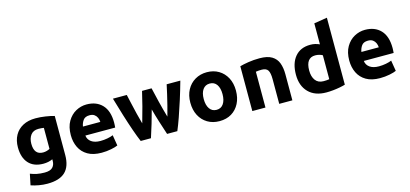

<svg xmlns="http://www.w3.org/2000/svg" viewBox="-75 -1345 4485 2102"><g transform="rotate(-15 2167.0 -294.0)"><path d="M256 188Q208 188 160 179.5Q112 171 71 157L97 32Q132 46 170.5 54Q209 62 258 62Q322 62 348.5 34Q375 6 375 -38V-57Q328 -35 270 -35Q161 -35 103 -99.5Q45 -164 45 -280Q45 -358 77 -416Q109 -474 169 -506Q229 -538 313 -538Q366 -538 425 -529Q484 -520 524 -508V-66Q524 63 458.5 125.5Q393 188 256 188ZM298 -155Q321 -155 341 -161Q361 -167 375 -175V-413Q364 -415 349 -416.5Q334 -418 314 -418Q255 -418 226 -379Q197 -340 197 -280Q197 -155 298 -155Z M917 14Q822 14 760.5 -22Q699 -58 669 -120Q639 -182 639 -259Q639 -352 675.5 -414.5Q712 -477 769.5 -508.5Q827 -540 891 -540Q1003 -540 1068 -471.5Q1133 -403 1133 -270Q1133 -257 1132 -241.5Q1131 -226 1130 -214H792Q797 -168 835 -141Q873 -114 937 -114Q978 -114 1017.5 -121.5Q1057 -129 1082 -140L1102 -19Q1078 -7 1025.5 3.5Q973 14 917 14ZM792 -316H989Q988 -341 978 -364Q968 -387 947.5 -402Q927 -417 893 -417Q842 -417 820 -386Q798 -355 792 -316Z M1362 0Q1338 -56 1309 -139Q1280 -222 1249 -322Q1218 -422 1188 -526H1345Q1356 -478 1369 -419.5Q1382 -361 1397 -299.5Q1412 -238 1428 -182Q1454 -271 1478 -362.5Q1502 -454 1518 -526H1626Q1642 -455 1664.5 -363Q1687 -271 1713 -182Q1729 -238 1744.5 -299.5Q1760 -361 1773.5 -419.5Q1787 -478 1797 -526H1952Q1923 -422 1891.5 -322.5Q1860 -223 1830.5 -139.5Q1801 -56 1777 0H1661Q1636 -76 1612 -151Q1588 -226 1568 -302Q1548 -226 1525.5 -151Q1503 -76 1478 0Z M2254 14Q2177 14 2118.5 -21Q2060 -56 2027.5 -118.5Q1995 -181 1995 -264Q1995 -347 2028.5 -409Q2062 -471 2121 -505.5Q2180 -540 2254 -540Q2330 -540 2388 -505.5Q2446 -471 2479 -409Q2512 -347 2512 -264Q2512 -181 2480 -118.5Q2448 -56 2390.5 -21Q2333 14 2254 14ZM2254 -114Q2305 -114 2332.5 -154.5Q2360 -195 2360 -264Q2360 -333 2332.5 -372.5Q2305 -412 2254 -412Q2203 -412 2175 -372.5Q2147 -333 2147 -264Q2147 -195 2175 -154.5Q2203 -114 2254 -114Z M2627 0V-508Q2665 -519 2725 -528.5Q2785 -538 2851 -538Q2941 -538 2991 -507.5Q3041 -477 3061 -423Q3081 -369 3081 -297V0H2932V-279Q2932 -351 2913 -381Q2894 -411 2842 -411Q2808 -411 2776 -406V0Z M3465 13Q3335 13 3263 -60.5Q3191 -134 3191 -260Q3191 -389 3253 -463Q3315 -537 3426 -537Q3457 -537 3481.5 -531Q3506 -525 3531 -514V-752L3680 -776V-17Q3654 -9 3617 -2Q3580 5 3540.5 9Q3501 13 3465 13ZM3466 -114Q3506 -114 3531 -119V-390Q3517 -399 3494.5 -405Q3472 -411 3449 -411Q3343 -411 3343 -267Q3343 -198 3374 -156Q3405 -114 3466 -114Z M4073 14Q3978 14 3916.5 -22Q3855 -58 3825 -120Q3795 -182 3795 -259Q3795 -352 3831.5 -414.5Q3868 -477 3925.5 -508.5Q3983 -540 4047 -540Q4159 -540 4224 -471.5Q4289 -403 4289 -270Q4289 -257 4288 -241.5Q4287 -226 4286 -214H3948Q3953 -168 3991 -141Q4029 -114 4093 -114Q4134 -114 4173.5 -121.5Q4213 -129 4238 -140L4258 -19Q4234 -7 4181.5 3.5Q4129 14 4073 14ZM3948 -316H4145Q4144 -341 4134 -364Q4124 -387 4103.5 -402Q4083 -417 4049 -417Q3998 -417 3976 -386Q3954 -355 3948 -316Z"/></g></svg>

Font: Ubuntu Sans ExtraBold
Style: Regular
Weight: 800
Designer: Dalton Maag Ltd
Foundry: Dalton Maag Ltd
Version: Version 1.006; ttfautohint (v1.8.4.7-5d5b)